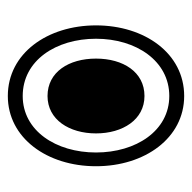

<svg xmlns="http://www.w3.org/2000/svg" viewBox="-20 -512 502 503"><g transform="rotate(-90 231.5 -261.0)"><path d="M231 -30C343 -30 416 -134 416 -261C416 -388 343 -492 231 -492C121 -492 47 -389 47 -261C47 -133 121 -30 231 -30ZM231 -69C140 -69 83 -156 83 -261C83 -366 140 -453 231 -453C324 -453 381 -366 381 -261C381 -156 323 -69 231 -69ZM231 -134C294 -134 329 -190 329 -261C329 -332 294 -388 231 -388C169 -388 133 -331 133 -261C133 -191 169 -134 231 -134Z"/></g></svg>

Font: Noto Sans Lao Looped Condensed
Style: Regular
Weight: 400
Width: 3
Designer: Mark Frömberg, Ben Mitchell
Foundry: The Fontpad Ltd
Version: Version 1.003